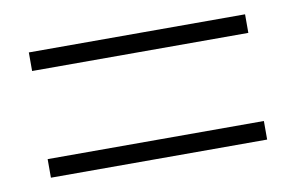

<svg xmlns="http://www.w3.org/2000/svg" viewBox="-42 -563 612 397"><g transform="rotate(-10 264.0 -364.5)"><path d="M37 -457V-496H491V-457ZM37 -233V-272H491V-233Z"/></g></svg>

Font: Noto Sans SC ExtraLight
Style: Regular
Weight: 250
Designer: Ryoko NISHIZUKA 西塚涼子 (kana, bopomofo & ideographs); Paul D. Hunt (Latin, Greek & Cyrillic); Sandoll Communications 산돌커뮤니
Foundry: Adobe
Version: Version 2.004-H2;hotconv 1.0.118;makeotfexe 2.5.65603